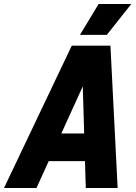

<svg xmlns="http://www.w3.org/2000/svg" viewBox="-60 -938 680 958"><path d="M-40 0 298 -710H491L527 0H368L364 -134H183L122 0ZM353 -507 246 -272H360ZM339 -764 432 -918H595L473 -764Z"/></svg>

Font: Geist Mono ExtraBold
Style: Italic
Weight: 800
Italic angle: -12°
Monospace: yes
Designer: Basement.studio, Andrés Briganti, Mateo Zaragoza
Foundry: Basement.studio, Vercel, Andrés Briganti, Guido Ferreyra, Mateo Zaragoza
Version: Version 1.500; ttfautohint (v1.8.4.7-5d5b)